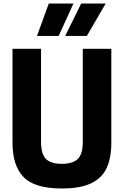

<svg xmlns="http://www.w3.org/2000/svg" viewBox="-20 -1057 703 1090"><path d="M561 -853ZM313 -853H190L257 -1037H397ZM473 -853H350L441 -1037H580ZM331 13Q176 13 113.5 -52Q51 -117 51 -247V-780H213V-252Q213 -183 240.5 -155Q268 -127 331 -127Q394 -127 422 -155Q450 -183 450 -252V-780H612V-247Q612 -160 585 -102.5Q558 -45 496.5 -16Q435 13 331 13Z"/></svg>

Font: Tanohe Sans
Style: Bold
Weight: 700
Designer: Village Type and Design LLC & Cristiano Sobral
Foundry: Cooper Hewitt Smithsonian Design Museum
Version: Version 1.00;September 29, 2021;FontCreator 13.0.0.2655 64-b